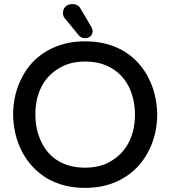

<svg xmlns="http://www.w3.org/2000/svg" viewBox="-20 -901 833 939"><path d="M367 -726 300 -808Q288 -819 288 -837Q288 -857 300.5 -869Q313 -881 334 -881Q362 -881 375 -857L425 -772Q433 -759 433 -748Q433 -734 422.5 -724Q412 -714 396 -714Q379 -714 367 -726ZM89 -525Q132 -608 212.5 -653.5Q293 -699 396 -699Q501 -699 582 -653Q660 -607 703.5 -525.5Q747 -444 749 -341Q748 -238 704 -157Q660 -74 580 -28Q500 18 396 18Q292 18 211 -28Q133 -75 89.5 -156Q46 -237 44 -341Q45 -444 89 -525ZM182 -207Q212 -145 266.5 -113Q321 -81 396 -81Q473 -81 526 -115Q582 -149 611 -207Q640 -265 640 -341Q640 -414 611 -475Q581 -535 526 -567.5Q471 -600 396 -600Q320 -600 267 -566Q212 -534 182.5 -476Q153 -418 153 -341Q153 -268 182 -207Z"/></svg>

Font: 寒蝉全圆体 Bold
Style: Regular
Weight: 700
Designer: Warren2060
      Designed by Motoya company      

      [Varela Round]
      Joe Prince(Latin component); Avraham Cornf
Foundry: ChillType
Version: Version 3.200